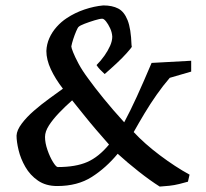

<svg xmlns="http://www.w3.org/2000/svg" viewBox="-20 -673 760 708"><path d="M191 13Q149 13 120 -7Q91 -27 73.5 -57.5Q56 -88 48.5 -119.5Q41 -151 41 -173Q42 -193 60 -217Q78 -241 105 -264.5Q132 -288 161 -309Q190 -330 212 -346Q184 -382 167.5 -417.5Q151 -453 151 -485Q152 -510 162 -532.5Q172 -555 189 -574Q206 -593 226 -606Q256 -626 291.5 -638Q327 -650 361 -653Q394 -653 416 -641.5Q438 -630 450.5 -598.5Q463 -567 465 -507Q465 -506 465.5 -504Q466 -502 466 -500Q463 -495 447.5 -477.5Q432 -460 410 -439.5Q388 -419 366 -400Q357 -408 349 -416.5Q341 -425 336 -433Q352 -449 365 -467.5Q378 -486 386 -504Q394 -522 394 -538Q393 -554 386 -569Q379 -584 371 -594Q363 -604 357 -604Q348 -604 328.5 -598Q309 -592 292 -585.5Q275 -579 270 -574Q267 -572 261 -558Q255 -544 250 -528.5Q245 -513 243 -502Q243 -497 249.5 -480.5Q256 -464 269.5 -438.5Q283 -413 307 -381Q327 -353 361.5 -310.5Q396 -268 438 -222Q460 -263 484.5 -316.5Q509 -370 539 -441L685 -449V-409L606 -386Q581 -357 557.5 -323.5Q534 -290 513 -255Q492 -220 473 -186Q513 -143 569.5 -100.5Q626 -58 679 -29L673 -3Q659 1 641 5.5Q623 10 604.5 12Q586 14 569 15Q534 -7 491.5 -40.5Q449 -74 414 -106Q371 -54 318.5 -20.5Q266 13 191 13ZM193 -57Q259 -57 301.5 -75.5Q344 -94 382 -140Q358 -167 334.5 -194.5Q311 -222 289 -249.5Q267 -277 246 -303Q221 -281 198 -257Q175 -233 160.5 -210.5Q146 -188 146 -168Q146 -146 155 -120Q164 -94 175.5 -75.5Q187 -57 193 -57Z"/></svg>

Font: Labrada Medium
Style: Italic
Weight: 500
Italic angle: -7°
Designer: Mercedes Jáuregui
Foundry: Omnibus-Type Team
Version: Version 1.000